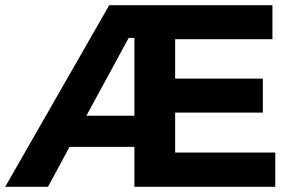

<svg xmlns="http://www.w3.org/2000/svg" viewBox="-23 -720 1128 740"><path d="M652 -132H1038V0H495V-154H245L162 0H-3L398 -700H1027V-569H652V-417H990V-286H652ZM310 -274H495V-574H473Z"/></svg>

Font: Montserrat SemiBold
Style: Regular
Weight: 600
Designer: Julieta Ulanovsky
Foundry: Julieta Ulanovsky
Version: Version 6.001